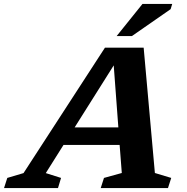

<svg xmlns="http://www.w3.org/2000/svg" viewBox="-84 -955 948 975"><path d="M702.5 -76.5 785.5 -51.5 769 0H427.5L444 -51.5L534.5 -76.5L523.5 -219H238.5L148.5 -76L226 -51.5L210.5 0H-63.5L-47 -51.5L35.5 -76L449 -713H645.5ZM295 -308H517L493.5 -623ZM508.5 -772 639.5 -935H790.5L782.5 -908.5L586 -772Z"/></svg>

Font: Newsreader 6pt SemiBold
Style: Italic
Weight: 600
Italic angle: -17°
Designer: Hugues Gentile
Foundry: Production Type
Version: Version 1.003; ttfautohint (v1.8.3)